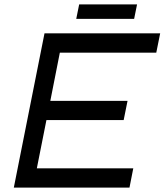

<svg xmlns="http://www.w3.org/2000/svg" viewBox="-20 -848 744 868"><path d="M686.5 -609.9H250.5L207.5 -392.1H556.6L539.1 -305.2H189.9L146.5 -86.9H582.5L565.4 0H42.5L181.2 -697.3H704.1ZM337.9 -828.1H599.6L586.4 -762.7H324.7Z"/></svg>

Font: Qaz
Style: Italic
Weight: 400
Italic angle: -11.25°
Designer: GGBotNet
Foundry: f0n7
Version: 0.70